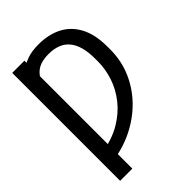

<svg xmlns="http://www.w3.org/2000/svg" viewBox="-268 -852 1172 1172"><g transform="rotate(-45 318.0 -266.5)"><path d="M161.1 -727.5V204.1H55.7V-727.5ZM106.4 88.4V3.9Q201.7 -11.7 271 -52.7Q340.3 -93.8 385.7 -151.1Q431.2 -208.5 453.1 -274.4Q475.1 -340.3 475.1 -404.8V-432.1Q475.1 -489.3 463.4 -530.8Q451.7 -572.3 428.7 -599.4Q405.8 -626.5 371.8 -639.4Q337.9 -652.3 293.5 -652.3Q237.3 -652.3 203.6 -633.1Q169.9 -613.8 152.3 -578.4Q134.8 -543 127 -495.1V-687Q155.8 -710 195.6 -723.6Q235.4 -737.3 292.5 -737.3Q378.9 -737.3 443.6 -703.9Q508.3 -670.4 544.2 -602.3Q580.1 -534.2 580.1 -430.2V-404.8Q580.1 -309.6 544.2 -225.8Q508.3 -142.1 444.1 -76.2Q379.9 -10.3 293.7 32.5Q207.5 75.2 106.4 88.4Z"/></g></svg>

Font: Inter Variable LoSnoCo
Style: Regular
Weight: 400
Designer: Rasmus Andersson
Foundry: rsms
Version: Version 4.000;git-a52131595; featfreeze: case,dlig,ss01,ss02